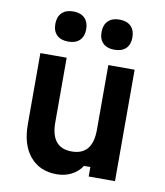

<svg xmlns="http://www.w3.org/2000/svg" viewBox="-94 -939 889 1035"><g transform="rotate(10 350.0 -422.0)"><path d="M603 -610V0H459V-52H424Q403 -19 367 -0.5Q331 18 286 18Q193 18 140 -45.5Q87 -109 87 -220V-610H231V-256Q231 -117 345 -117Q459 -117 459 -256V-610ZM224 -697Q183 -697 161 -718.5Q139 -740 139 -779Q139 -818 161 -840Q183 -862 224 -862Q264 -862 286 -840Q308 -818 308 -779Q308 -740 286 -718.5Q264 -697 224 -697ZM476 -697Q436 -697 414 -718.5Q392 -740 392 -779Q392 -818 414 -840Q436 -862 476 -862Q517 -862 539 -840Q561 -818 561 -779Q561 -740 539 -718.5Q517 -697 476 -697Z"/></g></svg>

Font: Martian Mono SemiBold
Style: Regular
Weight: 600
Monospace: yes
Designer: Roman Shamin
Foundry: Evil Martians
Version: Version 1.000; ttfautohint (v1.8.4.7-5d5b)